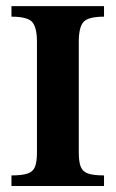

<svg xmlns="http://www.w3.org/2000/svg" viewBox="-20 -619 385 639"><path d="M326.2 0H18.1V-35.2Q54.2 -35.2 72.5 -41.7Q90.8 -48.3 96.9 -64.9Q103 -81.5 103 -112.3V-480.5Q103 -526.9 87.6 -545.2Q72.3 -563.5 18.1 -563.5V-598.6H326.2V-563.5Q272.5 -563.5 257.3 -545.2Q242.2 -526.9 242.2 -480.5V-112.3Q242.2 -81.5 248.3 -64.9Q254.4 -48.3 272.5 -41.7Q290.5 -35.2 326.2 -35.2Z"/></svg>

Font: Scheherazade New
Style: Bold
Weight: 700
Designer: SIL International
Foundry: SIL International
Version: Version 4.000